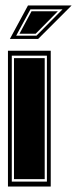

<svg xmlns="http://www.w3.org/2000/svg" viewBox="-20 -680 281 700"><path d="M9 0V-495H165V0ZM23 -18H151V-477H23ZM31 -27V-468H143V-27ZM82 -660H241L119 -538H16ZM39 -550H113L208 -646H91ZM51 -557 95 -639H191L110 -557Z"/></svg>

Font: Alumni Sans Collegiate One
Style: Regular
Weight: 400
Designer: Robert E. Leuschke
Foundry: Robert E. Leuschke
Version: Version 1.100